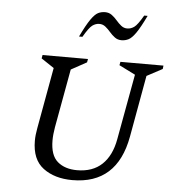

<svg xmlns="http://www.w3.org/2000/svg" viewBox="-55 -836 815 897"><g transform="rotate(5 352.5 -387.5)"><path d="M317 10Q234 10 180.5 -30Q127 -70 127 -158Q127 -184 133 -216L185 -504L125 -544L128 -560H341L338 -544L265 -504L215 -229Q209 -194 209 -167Q209 -97 243.5 -67.5Q278 -38 335 -38Q408 -38 452 -79.5Q496 -121 510 -199L566 -506L490 -544L493 -560H695L693 -544L620 -505L568 -216Q527 10 317 10ZM290 -661Q317 -717 335.5 -743.5Q354 -770 369 -777.5Q384 -785 402 -785Q420 -785 433.5 -775Q447 -765 458.5 -751.5Q470 -738 482.5 -728Q495 -718 511 -718Q528 -718 543.5 -729Q559 -740 585 -785H601Q574 -729 555.5 -702.5Q537 -676 521.5 -668.5Q506 -661 489 -661Q471 -661 457.5 -671Q444 -681 432.5 -694.5Q421 -708 408.5 -718Q396 -728 380 -728Q363 -728 347.5 -717Q332 -706 306 -661Z"/></g></svg>

Font: Spectral SC
Style: Italic
Weight: 400
Italic angle: -10°
Designer: Jean-Baptiste Levee
Foundry: Production Type
Version: Version 2.001